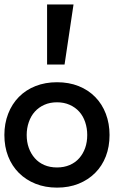

<svg xmlns="http://www.w3.org/2000/svg" viewBox="-31 -838 597 869"><path d="M464.8 -227.1Q464.8 -173.8 448 -130.4Q431.2 -86.9 399.7 -55.4Q368.2 -23.9 324.5 -6.3Q280.8 11.2 227.1 11.2Q173.8 11.2 129.9 -6.3Q85.9 -23.9 54.4 -55.4Q22.9 -86.9 5.9 -130.4Q-11.2 -173.8 -11.2 -227.1Q-11.2 -278.8 5.9 -323Q22.9 -367.2 54.4 -399.2Q85.9 -431.2 129.9 -448.5Q173.8 -465.8 227.1 -465.8Q280.8 -465.8 324.5 -448.5Q368.2 -431.2 399.7 -399.2Q431.2 -367.2 448 -323Q464.8 -278.8 464.8 -227.1ZM363.8 -227.1Q363.8 -257.8 354.5 -285.4Q345.2 -313 327.6 -332.5Q310.1 -352.1 284.4 -363.5Q258.8 -375 227.1 -375Q194.8 -375 169.4 -363.5Q144 -352.1 126.5 -332.5Q108.9 -313 99.4 -285.4Q89.8 -257.8 89.8 -227.1Q89.8 -194.8 99.4 -168.5Q108.9 -142.1 126.5 -122.1Q144 -102.1 169.4 -91.1Q194.8 -80.1 227.1 -80.1Q258.8 -80.1 284.4 -91.1Q310.1 -102.1 327.6 -122.1Q345.2 -142.1 354.5 -168.5Q363.8 -194.8 363.8 -227.1ZM301.8 -817.9 261.2 -545.9H182.1V-817.9Z"/></svg>

Font: Anonymous Pro
Style: Bold
Weight: 700
Monospace: yes
Designer: Mark Simonson
Version: Version 1.003